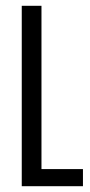

<svg xmlns="http://www.w3.org/2000/svg" viewBox="-20 -642 311 662"><path d="M55 -622H123V0H55ZM96 0V-59H266V0Z"/></svg>

Font: Teko Variable Light
Style: Regular
Weight: 300
Designer: Manushi Parikh, Jonny Pinhorn
Foundry: Indian Type Foundry
Version: Version 3.000